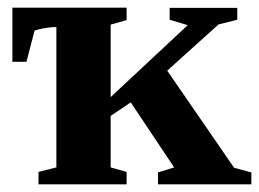

<svg xmlns="http://www.w3.org/2000/svg" viewBox="-20 -479 673 499"><path d="M390.6 0V-30.8L432.6 -43.9L319.8 -212.9L267.6 -177.7V-43.9L309.1 -32.2V0H80.1V-32.2L126.5 -43.9V-408.7H122.1Q113.3 -408.7 96.9 -406Q80.6 -403.3 69.8 -399.4L48.8 -318.4H12.2V-459H309.1V-426.8L267.6 -415V-226.6L467.8 -413.6L420.9 -427.7V-458.5H596.7V-427.7L547.9 -415.5L414.6 -295.4L588.4 -43L633.3 -30.8V0Z"/></svg>

Font: Liberation Serif
Style: Bold
Weight: 700
Designer: Steve Matteson
Foundry: Ascender Corporation
Version: Version 2.1.5